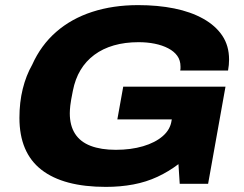

<svg xmlns="http://www.w3.org/2000/svg" viewBox="-20 -719 954 751"><path d="M394 12Q228 12 142 -55Q56 -122 56 -258Q56 -319 69 -371.5Q82 -424 106 -466Q140 -542 199.5 -594Q259 -646 340.5 -672.5Q422 -699 520 -699Q597 -699 661.5 -686Q726 -673 774.5 -646Q823 -619 849.5 -579.5Q876 -540 876 -486Q876 -476 875 -465Q874 -454 872 -443H685Q686 -447 686 -451Q686 -455 686 -459Q686 -483 673.5 -500.5Q661 -518 638 -530Q615 -542 585.5 -548Q556 -554 522 -554Q469 -554 425.5 -541.5Q382 -529 349 -504.5Q316 -480 295 -445Q274 -410 265 -364Q261 -344 258.5 -330Q256 -316 255 -306.5Q254 -297 253.5 -289.5Q253 -282 253 -276Q253 -228 273.5 -196Q294 -164 334.5 -148.5Q375 -133 433 -133Q492 -133 539.5 -147Q587 -161 616.5 -186.5Q646 -212 651 -247L652 -252H439L462 -380H862L794 0H683L678 -77Q640 -48 596 -27.5Q552 -7 501.5 2.5Q451 12 394 12Z"/></svg>

Font: Archivo SemiExpanded ExtraBold
Style: Italic
Weight: 800
Width: 6
Italic angle: -10°
Designer: Hector Gatti
Foundry: Omnibus-Type
Version: Version 2.001